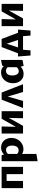

<svg xmlns="http://www.w3.org/2000/svg" viewBox="1498 -1974 765 3801"><g transform="rotate(-90 1880.5 -73.5)"><path d="M334 0V-424H478V0ZM56 0V-424H199V0ZM126 -325V-424H405V-325Z M826 8Q777 8 742.5 -14.5Q708 -37 690 -77L722 -133Q736 -110 758 -98.5Q780 -87 804 -87Q835 -87 856 -102.5Q877 -118 888 -146.5Q899 -175 899 -214Q899 -250 889.5 -277.5Q880 -305 861 -321Q842 -337 814 -337Q790 -337 764.5 -324Q739 -311 719 -278L676 -311Q713 -374 756.5 -404Q800 -434 858 -434Q918 -434 961 -407Q1004 -380 1027 -334Q1050 -288 1050 -230Q1050 -162 1019.5 -108.5Q989 -55 938.5 -23.5Q888 8 826 8ZM590 289V-424H708L733 -350V264Z M1440 0 1450 -424H1579V0ZM1138 0V-424H1277L1267 0ZM1227 0V-66L1430 -424H1488V-355L1290 0Z M1643 0 1808 -424H1949L2114 0H1960L1847 -380H1892L1783 0Z M2319 11Q2263 11 2221 -16Q2179 -43 2156.5 -90.5Q2134 -138 2134 -199Q2134 -266 2162 -319.5Q2190 -373 2238 -404Q2286 -435 2348 -435Q2390 -435 2420 -421Q2450 -407 2469.5 -382.5Q2489 -358 2499 -327L2463 -285Q2448 -312 2425.5 -325Q2403 -338 2378 -338Q2350 -338 2329 -323.5Q2308 -309 2297.5 -281.5Q2287 -254 2287 -217Q2287 -175 2296.5 -145.5Q2306 -116 2325 -100Q2344 -84 2370 -84Q2392 -84 2416.5 -96Q2441 -108 2461 -139L2503 -101Q2482 -67 2455 -42Q2428 -17 2394 -3Q2360 11 2319 11ZM2478 12 2451 -74V-347L2486 -415L2594 -436V-11Z M2688 0 2849 -424H3010L3170 0H3023L2898 -373H2932L2810 0ZM2682 148 2663 -99H2804L2784 148ZM2730 0 2681 -99H3196L3132 0ZM3077 148 3057 -99H3196L3176 148Z M3566 0 3576 -424H3705V0ZM3264 0V-424H3403L3393 0ZM3353 0V-66L3556 -424H3614V-355L3416 0Z"/></g></svg>

Font: Ysabeau Infant ExtraBold
Style: Regular
Weight: 800
Designer: Christian Thalmann (Catharsis Fonts)
Version: Version 2.001;gftools[0.9.30]; featfreeze: ss01,ss02,lnum